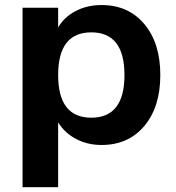

<svg xmlns="http://www.w3.org/2000/svg" viewBox="-20 -570 703 769"><path d="M386.7 -549.8Q494.1 -549.8 558.1 -473.6Q622.1 -397.5 622.1 -269.5Q622.1 -141.6 558.1 -65.4Q494.1 10.7 386.7 10.7Q330.1 10.7 284.2 -13.7Q238.3 -38.1 212.9 -80.1V179.7H70.3V-539.1H212.9V-460Q237.3 -502 283.2 -525.9Q329.1 -549.8 386.7 -549.8ZM345.7 -440.4Q212.9 -440.4 212.9 -269.5Q212.9 -98.6 345.7 -98.6Q478.5 -98.6 478.5 -269.5Q478.5 -440.4 345.7 -440.4Z"/></svg>

Font: Min Sans Bold
Style: Regular
Weight: 700
Designer: Jinseong-Kim, NotoSansCJK, Nunito
Foundry: Jinseong-Kim
Version: Version 1.400;Glyphs 3.1.2 (3151)